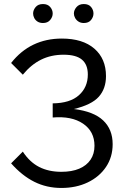

<svg xmlns="http://www.w3.org/2000/svg" viewBox="-20 -911 618 951"><path d="M93 -160Q127 -108 174 -84Q221 -60 284 -60Q336 -60 372.5 -75.5Q409 -91 428.5 -120Q448 -149 448 -189Q448 -260 391.5 -298.5Q335 -337 241 -329V-399Q327 -400 371 -439.5Q415 -479 415 -542Q415 -591 386 -615.5Q357 -640 295 -640Q233 -640 183.5 -615.5Q134 -591 93 -541L35 -599Q83 -660 146 -690Q209 -720 286 -720Q390 -720 447.5 -670Q505 -620 505 -534Q505 -472 469.5 -432Q434 -392 346 -371Q444 -359 491 -314.5Q538 -270 538 -197Q538 -133 505 -84Q472 -35 414.5 -7.5Q357 20 284 20Q211 20 150 -10.5Q89 -41 35 -102ZM144 -844Q144 -861 156.5 -876Q169 -891 193 -891Q216 -891 228.5 -876.5Q241 -862 241 -844Q241 -827 228.5 -812Q216 -797 193 -797Q177 -797 166 -804Q155 -811 149.5 -822Q144 -833 144 -844ZM346 -844Q346 -861 359 -876Q372 -891 395 -891Q419 -891 431 -876.5Q443 -862 443 -844Q443 -827 431 -812Q419 -797 395 -797Q380 -797 369 -804Q358 -811 352 -822Q346 -833 346 -844Z"/></svg>

Font: Moderustic
Style: Regular
Weight: 400
Designer: Tural Alisoy
Foundry: TAFT Foundry
Version: Version 2.120